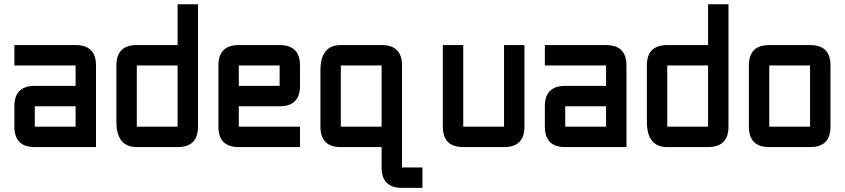

<svg xmlns="http://www.w3.org/2000/svg" viewBox="-20 -704 4044 919"><path d="M439.5 0H146.5Q48.8 0 48.8 -97.7V-195.3Q48.8 -293 146.5 -293H341.8V-390.6H48.8V-488.3H341.8Q439.5 -488.3 439.5 -390.6ZM146.5 -97.7H341.8V-195.3H146.5Z M927.7 -97.7Q927.7 0 830.1 0H634.8Q537.1 0 537.1 -122.1V-390.6Q537.1 -488.3 634.8 -488.3H830.1V-683.6H927.7ZM634.8 -97.7H830.1V-390.6H634.8Z M1123 -488.3H1318.4Q1416 -488.3 1416 -390.6V-293Q1416 -195.3 1318.4 -195.3H1123V-97.7H1416V0H1123Q1025.4 0 1025.4 -97.7V-390.6Q1025.4 -488.3 1123 -488.3ZM1318.4 -390.6H1123V-293H1318.4Z M2002 195.3H1904.3Q1806.6 195.3 1806.6 97.7V0H1611.3Q1513.7 0 1513.7 -97.7V-366.2Q1513.7 -488.3 1611.3 -488.3H1806.6Q1904.3 -488.3 1904.3 -390.6V97.7H2002ZM1611.3 -97.7H1806.6V-390.6H1611.3Z M2392.6 -488.3H2490.2V-97.7Q2490.2 0 2392.6 0H2197.3Q2099.6 0 2099.6 -97.7V-488.3H2197.3V-97.7H2392.6Z M2978.5 0H2685.5Q2587.9 0 2587.9 -97.7V-195.3Q2587.9 -293 2685.5 -293H2880.9V-390.6H2587.9V-488.3H2880.9Q2978.5 -488.3 2978.5 -390.6ZM2685.5 -97.7H2880.9V-195.3H2685.5Z M3466.8 -97.7Q3466.8 0 3369.1 0H3173.8Q3076.2 0 3076.2 -122.1V-390.6Q3076.2 -488.3 3173.8 -488.3H3369.1V-683.6H3466.8ZM3173.8 -97.7H3369.1V-390.6H3173.8Z M3857.4 0H3662.1Q3564.5 0 3564.5 -97.7V-390.6Q3564.5 -488.3 3662.1 -488.3H3857.4Q3955.1 -488.3 3955.1 -390.6V-97.7Q3955.1 0 3857.4 0ZM3857.4 -97.7V-390.6H3662.1V-97.7Z"/></svg>

Font: BabelStone Moon Runes
Style: Regular
Weight: 400
Designer: Andrew West
Foundry: BabelStone
Version: Version 7.001 March 14, 2022